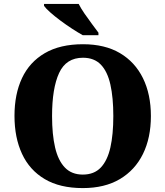

<svg xmlns="http://www.w3.org/2000/svg" viewBox="-20 -951 845 981"><path d="M403 10Q286 10 208.5 -36Q131 -82 92.5 -165Q54 -248 54 -359Q54 -470 92.5 -552Q131 -634 209 -679.5Q287 -725 404 -725Q516 -725 593 -679.5Q670 -634 710.5 -551.5Q751 -469 751 -358Q751 -247 710.5 -164.5Q670 -82 592.5 -36Q515 10 403 10ZM403 -59Q461 -59 495 -95Q529 -131 544 -197.5Q559 -264 559 -358Q559 -452 544 -519Q529 -586 495 -621Q461 -656 404 -656Q318 -656 282 -578Q246 -500 246 -358Q246 -264 261.5 -197.5Q277 -131 311.5 -95Q346 -59 403 -59ZM403 -771Q378 -785 348 -804.5Q318 -824 288.5 -846Q259 -868 236.5 -888Q214 -908 205 -921V-931H382Q393 -909 411.5 -882Q430 -855 449.5 -829Q469 -803 483 -784V-771Z"/></svg>

Font: Noto Serif Khmer ExtraBold
Style: Regular
Weight: 800
Version: Version 2.003